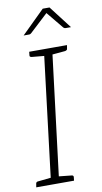

<svg xmlns="http://www.w3.org/2000/svg" viewBox="-100 -961 533 1006"><g transform="rotate(-10 166.5 -458.0)"><path d="M87 0 173 -706H217L130 0ZM8 0 11 -18Q11 -23 14.5 -26Q18 -29 22 -29L99 -37L100 0ZM118 0 126 -37 202 -29Q206 -29 209 -26Q212 -23 211 -18L209 0ZM186 -706 177 -670 102 -677Q97 -678 94.5 -680.5Q92 -683 93 -688L95 -706ZM296 -706 293 -688Q293 -683 289.5 -680.5Q286 -678 282 -677L204 -670V-706ZM81 -795 204 -916H240L333 -795H305Q298 -795 293 -800L219 -890L122 -800Q120 -798 117 -796.5Q114 -795 110 -795Z"/></g></svg>

Font: Aleo ExtraLight
Style: Italic
Weight: 250
Italic angle: -7°
Designer: Alessio Laiso
Foundry: Alessio Laiso
Version: Version 2.001;gftools[0.9.29]